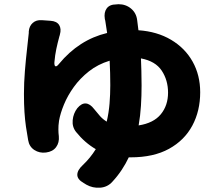

<svg xmlns="http://www.w3.org/2000/svg" viewBox="-20 -834 1040 914"><path d="M544 -814Q579 -814 604 -793Q629 -772 633 -738L639 -690Q728 -684 794.5 -644.5Q861 -605 897 -540.5Q933 -476 933 -395Q933 -306 895.5 -236Q858 -166 784.5 -125.5Q711 -85 602 -85H593Q579 -55 559.5 -25.5Q540 4 515 31Q492 57 456.5 59.5Q421 62 391 45L378 37Q348 20 348 -2Q348 -24 374 -48Q410 -82 436 -124Q410 -139 386.5 -159.5Q363 -180 342 -206Q323 -230 326 -262Q329 -294 348 -319Q368 -343 388.5 -341.5Q409 -340 428 -315Q443 -296 456.5 -281Q470 -266 488 -255Q498 -298 501.5 -341.5Q505 -385 505 -428Q505 -486 502 -545Q446 -528 403.5 -494.5Q361 -461 331.5 -420Q302 -379 284.5 -336.5Q267 -294 261 -259Q259 -245 258.5 -236.5Q258 -228 258 -217Q258 -206 258.5 -201Q259 -196 260 -186Q263 -155 247 -133.5Q231 -112 199 -108Q168 -104 143.5 -120Q119 -136 114 -167Q108 -200 103.5 -231.5Q99 -263 96.5 -300Q94 -337 94 -387Q94 -440 98.5 -495.5Q103 -551 108.5 -598.5Q114 -646 117 -677V-684Q119 -710 136 -725Q153 -740 179 -738L221 -735Q250 -733 261.5 -715Q273 -697 265 -669Q265 -668 264.5 -666.5Q264 -665 263 -662Q254 -629 248 -600.5Q242 -572 239 -538Q238 -521 244 -518.5Q250 -516 261 -530Q356 -645 490 -677L481 -736Q481 -736 480 -739.5Q479 -743 479 -744Q474 -775 488 -794Q502 -813 533 -813ZM651 -556Q652 -529 653 -497Q654 -465 654 -427Q654 -378 651 -330.5Q648 -283 640 -237Q711 -248 745.5 -290Q780 -332 780 -393Q780 -452 750 -497.5Q720 -543 651 -556Z"/></svg>

Font: Chiron GoRound TC H
Style: Regular
Weight: 900
Designer: Ryoko NISHIZUKA 西塚涼子 (kana, bopomofo & ideographs); Paul D. Hunt (Latin, Greek & Cyrillic); Sandoll Communications 산돌커뮤니
Foundry: Adobe
Version: Version 1.000;hotconv 1.1.1;makeotfexe 2.6.0